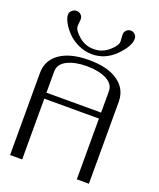

<svg xmlns="http://www.w3.org/2000/svg" viewBox="-180 -1130 1026 1238"><g transform="rotate(20 333.0 -510.5)"><path d="M314.5 -791Q265.6 -791 220.7 -812Q175.8 -833 146.5 -863.3Q117.2 -893.6 100.1 -924.8Q83 -956.1 83 -978.5Q83 -996.1 97.2 -1008.3Q111.3 -1020.5 128.9 -1020.5Q145.5 -1020.5 158.2 -1008.3Q170.9 -996.1 170.9 -978.5Q170.9 -972.7 168.9 -955.1Q167 -937.5 167 -930.7Q167 -902.3 211.4 -864.3Q255.9 -826.2 314.5 -826.2Q372.1 -826.2 416.5 -864.7Q460.9 -903.3 460.9 -930.7Q460.9 -937.5 459.5 -955.1Q458 -972.7 458 -978.5Q458 -996.1 470.2 -1008.3Q482.4 -1020.5 500 -1020.5Q516.6 -1020.5 528.8 -1008.3Q541 -996.1 541 -978.5Q541 -926.8 473.1 -858.9Q405.3 -791 314.5 -791ZM583 0H500V-417H125V0H42V-562.5Q42 -650.4 113.3 -700.2Q184.6 -750 312.5 -750Q441.4 -750 512.2 -699.7Q583 -649.4 583 -562.5ZM125 -458H500V-604.5Q500 -654.3 446.8 -681.2Q393.6 -708 312.5 -708Q231.4 -708 178.2 -681.2Q125 -654.3 125 -604.5Z"/></g></svg>

Font: okolaks
Style: Regular
Weight: 500
Version: Version 000.6.0